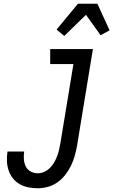

<svg xmlns="http://www.w3.org/2000/svg" viewBox="-20 -997 605 1025"><path d="M181 8Q155 8 130.5 3Q106 -2 85 -14Q64 -26 49 -45Q34 -64 26 -87.5Q18 -111 17 -136.5Q16 -162 20 -188H109Q106 -167 107.5 -146.5Q109 -126 117.5 -108.5Q126 -91 143.5 -81.5Q161 -72 182 -72Q199 -72 216 -79.5Q233 -87 246 -100Q259 -113 268.5 -129Q278 -145 284.5 -162Q291 -179 295 -196Q299 -213 302 -230L372 -655H248V-735H476L391 -217Q386 -190 378.5 -163.5Q371 -137 358.5 -111.5Q346 -86 328 -63Q310 -40 286.5 -23.5Q263 -7 235.5 0.5Q208 8 181 8ZM323 -805 282 -839 396 -977H500L565 -835L517 -809L439 -918Z"/></svg>

Font: Iosevka SS18 Medium
Style: Italic
Weight: 500
Italic angle: -9°
Monospace: yes
Designer: Belleve Invis
Foundry: Belleve Invis
Version: Version 25.1.1; ttfautohint (v1.8.4)